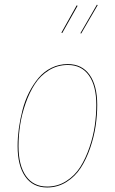

<svg xmlns="http://www.w3.org/2000/svg" viewBox="-20 -806 499 835"><path d="M401.4 -785.6 404.8 -783.7 333 -660.2 329.6 -661.6ZM313.5 -782.7 317.4 -780.8 250.5 -662.1 247.1 -664.1ZM185.1 9.3Q123 9.3 89.8 -38.1Q56.6 -85.4 56.6 -170.4Q56.6 -208 62 -247.6Q67.4 -287.1 77.9 -327.6Q88.4 -368.2 106.4 -403.8Q124.5 -439.5 147.9 -467.3Q171.4 -495.1 204.1 -511.2Q236.8 -527.3 274.9 -527.3Q336.4 -527.3 369.6 -480.7Q402.8 -434.1 402.8 -349.6Q402.8 -304.7 395.8 -257.6Q388.7 -210.4 372.1 -162.1Q355.5 -113.8 331.3 -76.2Q307.1 -38.6 269 -14.6Q231 9.3 185.1 9.3ZM185.1 5.4Q230.5 5.4 267.8 -18.3Q305.2 -42 328.9 -79.3Q352.5 -116.7 368.9 -164.6Q385.3 -212.4 392.1 -258.8Q398.9 -305.2 398.9 -349.6Q398.9 -432.6 366.7 -478Q334.5 -523.4 274.9 -523.4Q230 -523.4 192.9 -500.5Q155.8 -477.5 131.8 -440.7Q107.9 -403.8 91.3 -356.4Q74.7 -309.1 67.6 -262.5Q60.5 -215.8 60.5 -170.4Q60.5 -86.9 92.8 -40.8Q125 5.4 185.1 5.4Z"/></svg>

Font: Fira Sans Compressed Four
Style: Italic
Weight: 100
Width: 3
Italic angle: -8°
Designer: Carrois Corporate & Edenspiekermann AG
Foundry: Carrois Corporate GbR & Edenspiekermann AG
Version: Version 4.203;PS 004.203;hotconv 1.0.88;makeotf.lib2.5.64775